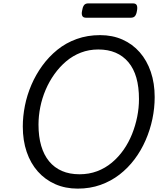

<svg xmlns="http://www.w3.org/2000/svg" viewBox="-20 -1098 965 1137"><path d="M440 19Q367 19 307 -7.5Q247 -34 204 -82.5Q161 -131 138 -198.5Q115 -266 115 -349Q115 -409 127.5 -472Q140 -535 166 -595.5Q192 -656 230.5 -709Q269 -762 319.5 -803Q370 -844 434 -867Q498 -890 573 -890Q646 -890 705.5 -863.5Q765 -837 807.5 -788.5Q850 -740 873 -672.5Q896 -605 896 -523Q896 -458 882.5 -393.5Q869 -329 842.5 -268Q816 -207 777 -155Q738 -103 687.5 -64Q637 -25 575 -3Q513 19 440 19ZM451 -66Q507 -66 555 -84Q603 -102 642.5 -135Q682 -168 712 -211Q742 -254 762 -304Q782 -354 792.5 -406.5Q803 -459 803 -511Q803 -583 787.5 -637.5Q772 -692 740.5 -729.5Q709 -767 664.5 -786Q620 -805 562 -805Q507 -805 459 -786.5Q411 -768 372 -735Q333 -702 302 -658.5Q271 -615 250 -565.5Q229 -516 218.5 -463.5Q208 -411 208 -360Q208 -289 224 -234.5Q240 -180 271 -142.5Q302 -105 347 -85.5Q392 -66 451 -66ZM490 -993Q472 -993 467 -1004.5Q462 -1016 466 -1034Q469 -1055 477 -1066.5Q485 -1078 503 -1078H767Q786 -1078 790.5 -1065.5Q795 -1053 791 -1034Q788 -1014 780 -1003.5Q772 -993 754 -993Z"/></svg>

Font: Playwrite AT
Style: Italic
Weight: 400
Italic angle: -13.0072°
Designer: Veronika Burian, José Scaglione
Foundry: TypeTogether
Version: Version 1.002